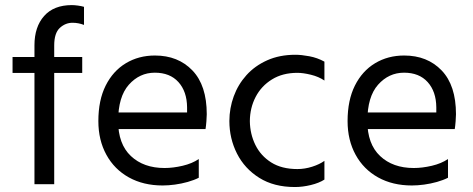

<svg xmlns="http://www.w3.org/2000/svg" viewBox="-20 -734 1884 765"><path d="M314.7 -634.7V-706.8Q304.3 -709.9 290.2 -711.8Q276 -713.7 266.3 -713.7Q194.3 -713.7 155.8 -670.3Q117.3 -626.9 117.3 -553.6V0H196V-552.9Q196 -602 218.2 -622.7Q240.5 -643.3 269 -643.3Q292.4 -643.3 314.7 -634.7ZM30 -507V-443.4H307.6V-507Z M422.8 -219.7V-285.8H725.4Q725.4 -288.8 725.4 -296.1Q725.4 -303.5 725.4 -306.5Q724.8 -369.5 690.9 -407Q657.1 -444.4 596.9 -444.4Q536 -444.4 493.3 -396.4Q450.7 -348.4 450.7 -251.6Q450.7 -160.3 501.4 -112.4Q552.2 -64.6 635.6 -64.6Q669.6 -64.6 707.6 -73.5Q745.6 -82.4 772 -100.4V-25.8Q753.2 -16.2 728 -9.1Q702.7 -2 676.8 1.5Q650.8 5 628 5Q551.5 5 493.7 -27Q435.8 -59.1 403.9 -117.3Q371.9 -175.5 371.9 -251.6Q371.9 -334.8 401.1 -393.1Q430.4 -451.4 481.5 -482.1Q532.6 -512.8 597.2 -512.8Q689.7 -512.8 746.7 -453.3Q803.8 -393.8 803.8 -278.9Q803.8 -270.1 802.4 -250.9Q800.9 -231.7 798.9 -219.7Z M975.5 -251.2Q976.2 -200.1 997.5 -156.6Q1018.9 -113.2 1060.6 -86.8Q1102.4 -60.4 1165.1 -60.4Q1194.3 -60.4 1223.8 -69.8Q1253.3 -79.2 1272.6 -93.1V-18.5Q1251.5 -4.8 1218.5 3.2Q1185.4 11.2 1155.1 11.2Q1071.4 11.2 1013.1 -25.4Q954.8 -61.9 924.3 -122Q893.9 -182.1 893.9 -252Q894.1 -303.1 911.3 -350.2Q928.5 -397.3 961.8 -434.4Q995.2 -471.6 1044.5 -493.7Q1093.8 -515.8 1157 -515.8Q1180.7 -515.8 1212.4 -509.9Q1244.2 -504 1272.6 -488.4V-413.1Q1249.8 -428.6 1218.8 -436.2Q1187.8 -443.8 1164.9 -443.8Q1106.1 -443.8 1063.7 -417.6Q1021.2 -391.4 998.5 -347.7Q975.8 -303.9 975.5 -251.2Z M1415.8 -219.7V-285.8H1718.4Q1718.4 -288.8 1718.4 -296.1Q1718.4 -303.5 1718.4 -306.5Q1717.8 -369.5 1683.9 -407Q1650.1 -444.4 1589.9 -444.4Q1529 -444.4 1486.3 -396.4Q1443.7 -348.4 1443.7 -251.6Q1443.7 -160.3 1494.4 -112.4Q1545.2 -64.6 1628.6 -64.6Q1662.6 -64.6 1700.6 -73.5Q1738.6 -82.4 1765 -100.4V-25.8Q1746.2 -16.2 1721 -9.1Q1695.7 -2 1669.8 1.5Q1643.8 5 1621 5Q1544.5 5 1486.7 -27Q1428.8 -59.1 1396.9 -117.3Q1364.9 -175.5 1364.9 -251.6Q1364.9 -334.8 1394.1 -393.1Q1423.4 -451.4 1474.5 -482.1Q1525.6 -512.8 1590.2 -512.8Q1682.7 -512.8 1739.7 -453.3Q1796.8 -393.8 1796.8 -278.9Q1796.8 -270.1 1795.4 -250.9Q1793.9 -231.7 1791.9 -219.7Z"/></svg>

Font: Hind Variable Light
Style: Regular
Weight: 300
Designer: Manushi Parikh, Satya Rajpurohit
Foundry: Indian Type Foundry
Version: Version 3.000